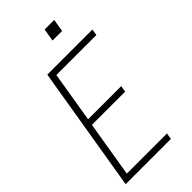

<svg xmlns="http://www.w3.org/2000/svg" viewBox="-281 -992 1062 1062"><g transform="rotate(-45 250.0 -461.0)"><path d="M21 0 143 -735H496L490 -698H177L128 -401H387L381 -364H121L67 -37H381L375 0ZM297 -848 309 -922H384L372 -848Z"/></g></svg>

Font: Iosevka SS04 Extralight
Style: Italic
Weight: 200
Italic angle: -9°
Monospace: yes
Designer: Belleve Invis
Foundry: Belleve Invis
Version: Version 19.0.0; ttfautohint (v1.8.4)